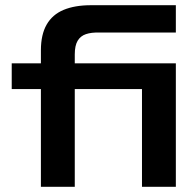

<svg xmlns="http://www.w3.org/2000/svg" viewBox="-20 -717 754 737"><path d="M387 -375V-474H636V-375ZM525 -474H655V0H525ZM137 0V-524L267 -508V0ZM329 -697H655V-592H360Q331 -593 310 -586Q289 -579 278 -560.5Q267 -542 267 -508L137 -524Q137 -584 159 -622.5Q181 -661 224 -679Q267 -697 329 -697ZM25 -474H425V-375H25Z"/></svg>

Font: Syne
Style: Bold
Weight: 700
Designer: Lucas Descroix
Foundry: Bonjour Monde
Version: Version 2.200